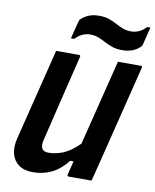

<svg xmlns="http://www.w3.org/2000/svg" viewBox="-101 -1018 891 1105"><g transform="rotate(10 345.0 -465.5)"><path d="M166 11Q116 11 84.5 -12Q53 -35 43 -75Q33 -115 46 -165Q72 -269 99 -379Q126 -489 154 -600Q160 -625 166.5 -650Q173 -675 179 -700H312Q324 -700 320 -689Q289 -564 258 -434.5Q227 -305 198 -186Q189 -152 198 -133.5Q207 -115 238 -115Q277 -115 320.5 -132Q364 -149 415 -199Q446 -324 477.5 -449.5Q509 -575 540 -700H673Q685 -700 681 -689Q645 -544 609 -399Q573 -254 537 -109Q530 -80 522.5 -52Q515 -24 509 0H376Q371 0 369 -3.5Q367 -7 368 -11Q378 -49 388 -91H369Q326 -37 276.5 -13Q227 11 166 11ZM583 -885Q607 -885 628.5 -894.5Q650 -904 671 -926H690Q683 -901 677 -875Q671 -849 666 -829Q664 -821 661.5 -816Q659 -811 652 -805Q614 -770 551 -770Q518 -770 493.5 -778.5Q469 -787 447.5 -798.5Q426 -810 404.5 -818.5Q383 -827 356 -827Q309 -827 269 -786H250Q256 -811 263 -837Q270 -863 275 -884Q277 -892 279 -896.5Q281 -901 288 -907Q308 -924 332 -933Q356 -942 389 -942Q422 -942 446.5 -933.5Q471 -925 492 -913.5Q513 -902 534.5 -893.5Q556 -885 583 -885Z"/></g></svg>

Font: Recursive Sn Lnr St
Style: Bold Italic
Weight: 700
Italic angle: -15°
Version: Version 1.079;hotconv 1.0.112;makeotfexe 2.5.65598; ttfautoh